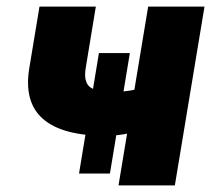

<svg xmlns="http://www.w3.org/2000/svg" viewBox="-20 -559 646 579"><path d="M300.3 -149.4Q168.5 -149.4 109.9 -200.2Q51.3 -251 68.4 -354L99.1 -539.1H269L238.8 -356Q231.4 -313.5 250 -297.6Q268.6 -281.7 321.8 -281.7Q354.5 -281.7 389.6 -289.1Q424.8 -296.4 468.3 -310.1L446.8 -177.7Q432.1 -171.4 406 -164.8Q379.9 -158.2 351.3 -153.8Q322.8 -149.4 300.3 -149.4ZM337.4 0 426.8 -539.1H596.7L507.3 0ZM218.3 -35.6 278.3 -398.9H371.6L311.5 -35.6Z"/></svg>

Font: Inter 18pt ExtraBold
Style: Italic
Weight: 800
Italic angle: -9.3988°
Designer: Rasmus Andersson
Foundry: rsms
Version: Version 4.001;git-66647c0bb